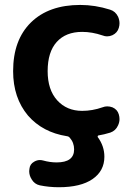

<svg xmlns="http://www.w3.org/2000/svg" viewBox="-20 -577 578 793"><path d="M403.3 -133.8Q413.1 -137.7 422.9 -137.7Q433.6 -137.7 444.3 -133.8Q464.8 -125 470.7 -104.5Q473.6 -94.7 473.6 -85Q473.6 -72.3 467.8 -59.6Q458 -37.1 435.5 -29.3Q410.2 -21.5 386.7 -17.6Q384.8 -17.6 383.8 -15.1Q382.8 -12.7 383.8 -10.7Q411.1 26.4 411.1 70.3Q411.1 128.9 362.3 162.6Q313.5 196.3 222.7 196.3Q182.6 196.3 144.5 188.5Q122.1 183.6 110.4 163.1Q100.6 147.5 100.6 129.9Q100.6 125 101.6 120.1Q103.5 100.6 121.1 90.8Q132.8 84 144.5 84Q151.4 84 158.2 85.9Q186.5 93.8 213.9 93.8Q286.1 93.8 286.1 40Q286.1 11.7 267.6 -8.8Q263.7 -13.7 255.9 -14.6Q156.2 -30.3 95.7 -99.6Q34.2 -172.9 34.2 -283.2Q34.2 -412.1 107.9 -484.4Q181.6 -556.6 311.5 -556.6Q373 -556.6 434.6 -537.1Q457 -530.3 467.8 -507.8Q473.6 -494.1 473.6 -480.5Q473.6 -471.7 470.7 -461.9Q464.8 -441.4 444.3 -431.6Q433.6 -426.8 421.9 -426.8Q413.1 -426.8 403.3 -430.7Q360.4 -445.3 319.3 -445.3Q252 -445.3 214.4 -403.8Q176.8 -362.3 176.8 -283.2Q176.8 -206.1 216.3 -162.6Q255.9 -119.1 319.3 -119.1Q361.3 -119.1 403.3 -133.8Z"/></svg>

Font: Gen Jyuu Gothic P Bold
Style: Bold
Weight: 700
Designer: [Source Han Sans]
Ryoko NISHIZUKA  (kana & ideographs); Paul D. Hunt (Latin, Greek & Cyrillic); Wenlong ZHANG  (bopomofo
Version: Version 1.002.20150607